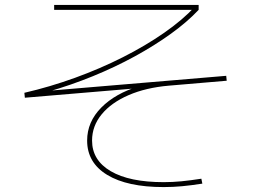

<svg xmlns="http://www.w3.org/2000/svg" viewBox="-20 -745 1040 780"><path d="M645 15Q497 15 415.5 -34.5Q334 -84 334 -174Q334 -250 391.5 -308Q449 -366 546 -395L544 -387L81 -348L79 -368Q183 -392 285 -429Q387 -466 479 -512.5Q571 -559 646.5 -611.5Q722 -664 773 -719L777 -705H200V-725H787V-705Q741 -656 674.5 -608Q608 -560 527.5 -516Q447 -472 357.5 -435.5Q268 -399 174 -372V-376L899 -437L901 -417L666 -397Q573 -389 502.5 -358.5Q432 -328 393 -280.5Q354 -233 354 -174Q354 -94 430 -49.5Q506 -5 645 -5Q681 -5 717 -8.5Q753 -12 798 -19L802 1Q757 8 720 11.5Q683 15 645 15Z"/></svg>

Font: M PLUS 1 Thin Thin
Style: Regular
Weight: 250
Version: Version 1.001